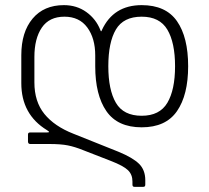

<svg xmlns="http://www.w3.org/2000/svg" viewBox="-20 -508 815 748"><path d="M496 211V199Q496 172 478.5 155Q461 138 412 119L304 77Q272 64 244.5 58.5Q217 53 172 53H98Q89 53 89 43V17Q89 12 91 10Q93 8 98 8H163Q171 8 171 6Q171 4 163 -1Q63 -62 63 -184V-293Q63 -383 107 -435.5Q151 -488 229 -488Q279 -488 316.5 -461Q354 -434 371 -391Q374 -381 377 -391Q422 -488 532 -488Q626 -488 669.5 -425.5Q713 -363 713 -250Q713 -138 669.5 -75Q626 -12 532 -12Q438 -12 394.5 -75Q351 -138 351 -250V-292Q351 -359 320 -401Q289 -443 231 -443Q172 -443 143 -400.5Q114 -358 114 -286V-187Q114 -112 153 -64Q192 -16 266 13L441 83Q497 106 521.5 130Q546 154 546 194V211Q546 216 544 218Q542 220 537 220H505Q500 220 498 218Q496 216 496 211ZM532 -57Q602 -57 632 -107.5Q662 -158 662 -250Q662 -342 632 -392.5Q602 -443 532 -443Q461 -443 431.5 -393Q402 -343 402 -250Q402 -158 431.5 -107.5Q461 -57 532 -57Z"/></svg>

Font: Barlow GEO Light
Style: Regular
Weight: 300
Designer: Jeremy Tribby
Foundry: Tribby Type
Version: Version 1.408